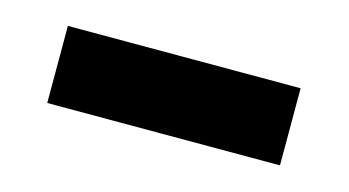

<svg xmlns="http://www.w3.org/2000/svg" viewBox="-31 -387 463 255"><g transform="rotate(15 200.0 -260.0)"><path d="M40 -313H360V-207H40Z"/></g></svg>

Font: Retni Sans
Style: Bold
Weight: 700
Designer: Vitaly Kuzmin
Foundry: ParaType Ltd.
Version: Version 1.00;March 2, 2019;FontCreator 11.5.0.2425 64-bit; t